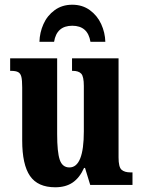

<svg xmlns="http://www.w3.org/2000/svg" viewBox="-20 -783 604 813"><path d="M74 -188V-413Q74 -443 70.5 -457.5Q67 -472 57 -477.5Q47 -483 26 -483H23V-536H222V-215Q222 -139 233 -106.5Q244 -74 274 -74Q335 -74 335 -227V-419Q335 -459 324 -471Q313 -483 288 -483H285V-536H482V-116Q482 -76 494.5 -64.5Q507 -53 533 -53H541V0H362L340 -72H336Q317 -30 287.5 -10Q258 10 214 10Q140 10 107 -38Q74 -86 74 -188ZM286 -763Q329 -763 360.5 -740Q392 -717 408.5 -681Q425 -645 426 -606H363Q352 -674 286 -674Q220 -674 209 -606H147Q148 -645 164 -681Q180 -717 211.5 -740Q243 -763 286 -763Z"/></svg>

Font: Noto Serif CondExtraBold
Style: Regular
Weight: 800
Width: 3
Designer: Monotype Design Team
Foundry: Monotype Imaging Inc.
Version: Version 1.001